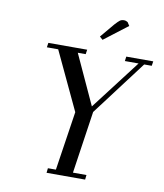

<svg xmlns="http://www.w3.org/2000/svg" viewBox="-96 -973 895 1051"><g transform="rotate(10 352.0 -448.0)"><path d="M117.2 -676.8 121.1 -702.1H336.9L333 -676.8H289.1L416 -400.9L627 -676.8H550.8L554.2 -702.1H704.1L700.2 -676.8H658.2L428.2 -372.1L377 -25.9H452.1L449.2 0H234.9L237.8 -25.9H282.2L332 -354L180.2 -676.8ZM393.1 -785.2 459 -863.8Q477.1 -883.8 485.8 -889.9Q494.6 -896 507.8 -896Q513.2 -896 518.6 -894.3Q523.9 -892.6 526.4 -890.6L528.8 -889.2L541 -870.1L410.2 -770Z"/></g></svg>

Font: Dehuti
Style: Bold-Italic
Weight: 700
Version: Version 1.2